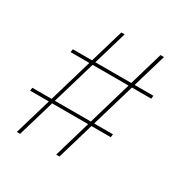

<svg xmlns="http://www.w3.org/2000/svg" viewBox="-159 -826 931 960"><g transform="rotate(30 306.0 -346.0)"><path d="M102 -498H567L565 -480H99ZM23 -230H488L486 -212H20ZM270 -692H289L85 0H66ZM496 -692H516L312 0H293Z"/></g></svg>

Font: Bitter Thin Thin
Style: Italic
Weight: 250
Italic angle: -9°
Version: Version 2.002